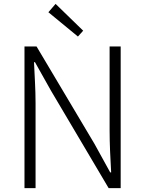

<svg xmlns="http://www.w3.org/2000/svg" viewBox="-20 -968 747 988"><path d="M106 0H163V-437C163 -510 158 -578 155 -648H160L242 -502L539 0H601V-729H544V-297C544 -226 548 -153 552 -81H547L466 -228L168 -729H106ZM381 -780 408 -810 266 -948 229 -905Z"/></svg>

Font: Source Han Sans SC Light
Style: Regular
Weight: 300
Designer: Ryoko NISHIZUKA (kana & ideographs); Paul D. Hunt (Latin, Greek & Cyrillic); Wenlong ZHANG (bopomofo); Sandoll Communica
Foundry: Adobe Systems Incorporated
Version: Version 1.004;PS 1.004;hotconv 1.0.82;makeotf.lib2.5.63406